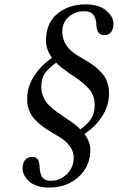

<svg xmlns="http://www.w3.org/2000/svg" viewBox="-20 -678 534 870"><path d="M233.9 -394Q198.7 -368.2 182.9 -344.7Q167 -321.3 167 -283.2Q167 -264.6 173.1 -247.6Q179.2 -230.5 187.3 -218.5Q195.3 -206.5 211.2 -192.6Q227.1 -178.7 237.5 -171.1Q248 -163.6 268.1 -149.9Q272.9 -147 280.8 -141.1Q319.8 -116.2 344.2 -91.8Q377 -114.7 393.1 -140.6Q409.2 -166.5 409.2 -203.1Q409.2 -226.6 400.9 -246.6Q392.6 -266.6 375.7 -283.2Q358.9 -299.8 343.8 -311.5Q328.6 -323.2 304.7 -338.9Q298.3 -343.3 294.9 -345.2Q269 -363.8 261.2 -370.1Q244.1 -383.8 233.9 -394ZM389.2 1Q389.2 75.7 335.7 123.8Q282.2 171.9 203.1 171.9Q143.6 171.9 112.8 144.5Q82 117.2 82 84Q82 71.3 85.9 62Q95.2 33.2 127 33.2Q157.2 33.2 159.2 74.2Q160.2 90.3 162.1 101.1Q164.1 111.8 169.4 121.6Q174.8 131.3 185.1 136.2Q195.3 141.1 210.9 141.1Q252.4 141.1 283.2 110.8Q314 80.6 314 36.1Q314 -18.1 246.1 -59.1Q219.2 -75.7 210.9 -80.1Q187 -94.7 170.9 -106.7Q154.8 -118.7 137.7 -137Q120.6 -155.3 111.8 -178Q103 -200.7 103 -228Q103 -284.2 134 -332.8Q165 -381.3 215.8 -416Q188 -453.1 188 -497.1Q188 -505.9 189 -509.8Q193.8 -580.6 244.4 -619.4Q294.9 -658.2 367.2 -658.2Q427.2 -658.2 460.7 -630.6Q494.1 -603 494.1 -569.8Q494.1 -547.9 483.9 -533.4Q473.6 -519 452.1 -519Q434.6 -519 426.3 -531Q418 -543 417 -560.1Q417 -562.5 416.5 -568.1Q416 -573.7 416 -576.2Q412.1 -602.1 399.9 -614.5Q387.7 -627 362.8 -627Q320.3 -627 291.3 -601.6Q262.2 -576.2 262.2 -533.2Q262.2 -524.9 263.2 -521Q269.5 -463.9 331.1 -426.8Q335 -424.3 353.8 -413.3Q372.6 -402.3 379.2 -398.2Q385.7 -394 402.1 -382.6Q418.5 -371.1 425.5 -363.8Q432.6 -356.4 444.1 -343.5Q455.6 -330.6 460.7 -318.6Q465.8 -306.6 470 -290.8Q474.1 -274.9 474.1 -257.8Q474.1 -200.2 444.3 -153.1Q414.6 -106 362.8 -70.8Q389.2 -35.6 389.2 1Z"/></svg>

Font: Common Serif
Style: Italic
Weight: 400
Italic angle: -12°
Designer: Philipp H. Poll, Khaled Hosny
Foundry: Stefan Peev, Context Ltd.
Version: Version 1.026